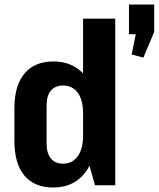

<svg xmlns="http://www.w3.org/2000/svg" viewBox="-20 -823 705 853"><path d="M216 10Q133 10 88.5 -43Q44 -96 44 -197V-343Q44 -443 89 -496.5Q134 -550 217 -550Q276 -550 319 -522Q362 -494 384.5 -441.5Q407 -389 407 -315V-227Q407 -154 384 -100.5Q361 -47 318.5 -18.5Q276 10 216 10ZM260 -96Q302 -96 325.5 -129Q349 -162 349 -220V-321Q349 -379 325.5 -411Q302 -443 260 -443Q225 -443 206 -420.5Q187 -398 187 -353V-186Q187 -142 206 -119Q225 -96 260 -96ZM349 -187V-740H492V0H402ZM665 -803V-681L617 -567L565 -581L601 -760L637 -671H553V-803Z"/></svg>

Font: Pathway Extreme Condensed
Style: Bold
Weight: 700
Width: 3
Version: Version 1.001;gftools[0.9.26]